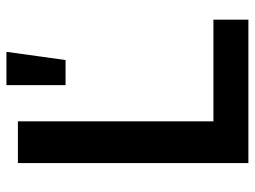

<svg xmlns="http://www.w3.org/2000/svg" viewBox="-119 -685 804 606"><g transform="rotate(-90 283.0 -382.0)"><path d="M71.3 0V-727.5H203.1V-110.4H523.9V0ZM317.4 -577.1V-763.7H422.4L396.5 -577.1Z"/></g></svg>

Font: Inter Semi Bold
Style: Regular
Weight: 600
Designer: Rasmus Andersson
Foundry: rsms
Version: Version 4.000;git-e0f93cc